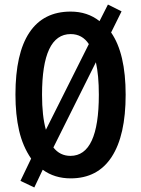

<svg xmlns="http://www.w3.org/2000/svg" viewBox="-20 -868 620 845"><path d="M533 -451Q533 -272 471.5 -177.5Q410 -83 291 -83Q220 -83 168 -121L131 -43L70 -72L117 -170Q80 -224 64 -293.5Q48 -363 48 -452Q48 -633 109.5 -725Q171 -817 291 -817Q365 -817 418 -775L455 -848L515 -818L469 -725Q533 -633 533 -451ZM165 -451Q165 -357 182 -297L371 -674Q342 -718 291 -718Q165 -718 165 -451ZM415 -451Q415 -537 402 -594L215 -219Q244 -182 290 -182Q415 -182 415 -451Z"/></svg>

Font: Noto Sans Kannada UI ExtraCondensed SemiBold
Style: Regular
Weight: 600
Width: 2
Designer: Jelle Bosma - Monotype Design Team
Foundry: Monotype Imaging Inc.
Version: Version 2.005; ttfautohint (v1.8.4.7-5d5b)